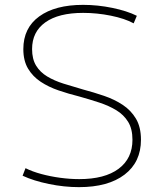

<svg xmlns="http://www.w3.org/2000/svg" viewBox="-20 -760 673 790"><path d="M305 10Q244 10 181 -3Q118 -16 73 -37L85 -68Q113 -54 150 -44Q187 -34 227.5 -28.5Q268 -23 306 -23Q411 -23 468 -65.5Q525 -108 525 -185Q525 -230 507 -259Q489 -288 458.5 -306.5Q428 -325 388.5 -338Q349 -351 306 -363Q262 -374 221 -388Q180 -402 147.5 -423.5Q115 -445 95.5 -477.5Q76 -510 76 -558Q76 -645 141.5 -692.5Q207 -740 322 -740Q382 -740 442.5 -727.5Q503 -715 543 -695L530 -664Q493 -684 436 -695.5Q379 -707 322 -707Q221 -707 166.5 -668Q112 -629 112 -558Q112 -517 128.5 -490Q145 -463 174 -445.5Q203 -428 241 -416Q279 -404 321 -392Q366 -380 408.5 -365.5Q451 -351 485 -328.5Q519 -306 539.5 -271.5Q560 -237 560 -185Q560 -93 492.5 -41.5Q425 10 305 10Z"/></svg>

Font: M PLUS 2 ExtraLight
Style: Regular
Weight: 250
Designer: Coji Morishita
Foundry: UNDERFOREST DESIGN
Version: Version 1.001